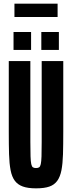

<svg xmlns="http://www.w3.org/2000/svg" viewBox="-20 -1022 394 1050"><path d="M177 8Q133 8 105 -2Q77 -12 61 -33.5Q45 -55 38 -91Q31 -127 29.5 -178.5Q28 -230 28 -301V-688H146V-246Q146 -196 147 -167Q148 -138 151 -124.5Q154 -111 160 -107Q166 -103 177 -103Q188 -103 194 -107Q200 -111 203 -124.5Q206 -138 207 -167Q208 -196 208 -246V-688H326V-301Q326 -230 324.5 -178.5Q323 -127 316 -91Q309 -55 293 -33Q277 -11 249.5 -1.5Q222 8 177 8ZM54 -749V-847H150V-749ZM206 -749V-847H302V-749ZM59 -929V-1002H295V-929Z"/></svg>

Font: Saira UltraCondensed ExtraBold
Style: Regular
Weight: 800
Width: 1
Designer: Hector Gatti with collaboration of the Omnibus-Type team
Foundry: Omnibus-Type
Version: Version 1.101